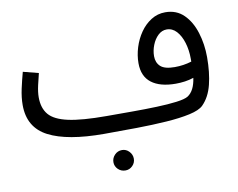

<svg xmlns="http://www.w3.org/2000/svg" viewBox="-78 -604 1138 918"><g transform="rotate(-10 491.5 -145.0)"><path d="M390.1 21Q211.9 21 120.8 -26.1Q29.8 -73.2 29.8 -182.1Q29.8 -219.2 38.8 -260.5Q47.9 -301.8 58.1 -338.9L132.8 -319.8Q127 -297.9 119.4 -264.4Q111.8 -231 111.8 -205.1Q111.8 -152.8 138.4 -121.3Q165 -89.8 231 -75.4Q296.9 -61 416 -61Q477.1 -61 540.5 -61Q604 -61 659.9 -63Q715.8 -64.9 756.3 -70.1Q796.9 -75.2 813 -85Q847.2 -106.9 856 -168.9Q835.9 -162.1 813.5 -158.9Q791 -155.8 769 -155.8Q692.9 -155.8 651.4 -187.5Q609.9 -219.2 609.9 -283.2Q609.9 -320.8 621.8 -359.4Q633.8 -397.9 656 -429.9Q678.2 -461.9 709.2 -481.4Q740.2 -501 777.8 -501Q832 -501 867.4 -466.1Q902.8 -431.2 920.4 -374.5Q938 -317.9 938 -254.9Q938 -180.2 923.6 -122.6Q909.2 -64.9 874 -29.8Q855 -11.2 807.4 -0.7Q759.8 9.8 692.9 14.4Q626 19 548.1 20Q470.2 21 390.1 21ZM689 -303.2Q689 -272 709 -253.4Q729 -234.9 777.8 -234.9Q820.8 -234.9 859.9 -247.1Q859.9 -252.9 859.9 -261.2Q859.9 -303.2 848.9 -339.1Q837.9 -375 817.9 -397Q797.9 -418.9 770 -418.9Q747.1 -418.9 728.5 -401.4Q710 -383.8 699.5 -356.9Q689 -330.1 689 -303.2ZM460 210.9Q439 210.9 424.3 196.5Q409.7 182.1 409.7 162.1Q409.7 142.1 424.3 127Q439 111.8 460 111.8Q480 111.8 494.4 127Q508.8 142.1 508.8 162.1Q508.8 182.1 494.4 196.5Q480 210.9 460 210.9Z"/></g></svg>

Font: Kurinto Seri
Style: Regular
Weight: 400
Designer: Kurinto was developed by Clint Goss from a range of fonts that are compatible with the SIL Open Font License Version 1.1
Foundry: Clinton F. Goss
Version: Version 2.196; July 25, 2020